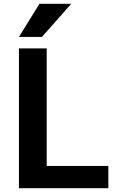

<svg xmlns="http://www.w3.org/2000/svg" viewBox="-20 -983 640 1003"><path d="M186 -963H352L199 -790H79ZM224 -730V-116H546V0H79V-730Z"/></svg>

Font: Mplus 1p Bold
Style: Bold
Weight: 700
Version: Version 1.061